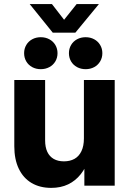

<svg xmlns="http://www.w3.org/2000/svg" viewBox="-20 -906 630 937"><path d="M49.8 -192.4V-515.6H200.2V-221.1Q200.2 -187.8 210.9 -164.9Q221.7 -142.1 242.3 -130.3Q262.9 -118.6 292.1 -118.6Q321.5 -118.6 343.4 -130.7Q365.2 -142.8 377.3 -168Q389.5 -193.2 389.5 -230.9V-515.6H539.8V0H391.7V-135.3H416.3Q399.7 -88.5 374.2 -56.1Q348.7 -23.7 312.7 -6.4Q276.7 10.9 229.9 10.9Q174.6 10.9 134.1 -13Q93.7 -36.9 71.7 -82.6Q49.8 -128.3 49.8 -192.4ZM316.4 -646.4Q316.4 -668.6 326.9 -686.4Q337.4 -704.3 356.2 -714.4Q374.9 -724.4 397.9 -724.4Q421 -724.4 439.6 -714.4Q458.2 -704.3 468.8 -686.4Q479.5 -668.6 479.5 -646.4Q479.5 -624.2 468.8 -606.3Q458.2 -588.5 439.6 -578.4Q421 -568.4 397.9 -568.4Q374.9 -568.4 356.2 -578.4Q337.4 -588.5 326.9 -606.3Q316.4 -624.2 316.4 -646.4ZM97.7 -646.4Q97.7 -668.6 108.2 -686.4Q118.7 -704.3 137.3 -714.4Q155.9 -724.4 178.9 -724.4Q202 -724.4 220.7 -714.4Q239.5 -704.3 250.1 -686.4Q260.7 -668.6 260.7 -646.4Q260.7 -624.2 250.1 -606.3Q239.5 -588.5 220.7 -578.4Q202 -568.4 178.9 -568.4Q155.9 -568.4 137.3 -578.4Q118.7 -588.5 108.2 -606.3Q97.7 -624.2 97.7 -646.4ZM292.8 -809.5 353.9 -886H462.2V-885.5L347.8 -746.7H237.4L125.4 -885.5V-886H233.6Z"/></svg>

Font: Intratopia Thin
Style: Regular
Weight: 100
Designer: Rasmus Andersson
Foundry: rsms
Version: Version 3.000;Glyphs 3.2.3 (3260)